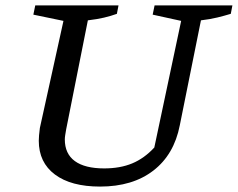

<svg xmlns="http://www.w3.org/2000/svg" viewBox="-20 -678 877 708"><path d="M349 10Q242 10 182.5 -34.5Q123 -79 123 -159Q123 -168 124 -179Q125 -190 127 -206L214 -601L103 -624L110 -658H417L411 -627Q389 -619 363.5 -613Q338 -607 304 -603L224 -201Q222 -189 220.5 -180Q219 -171 219 -164Q219 -111 256 -84Q293 -57 364 -57Q423 -57 467.5 -75.5Q512 -94 549 -134L648 -601L543 -624L550 -658H837L831 -627Q808 -620 781.5 -613.5Q755 -607 721 -603L643 -216Q622 -108 545.5 -49Q469 10 349 10Z"/></svg>

Font: Piazzolla Thin Medium
Style: Italic
Weight: 500
Italic angle: -11.3°
Version: Version 2.005